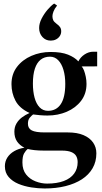

<svg xmlns="http://www.w3.org/2000/svg" viewBox="-20 -806 562 1062"><path d="M227 236.5Q191.5 236.5 153 230.5Q114.5 224.5 81.5 210.8Q48.5 197 27.8 173Q7 149 7 113.5Q7 86.5 20.8 65.2Q34.5 44 58.8 30Q83 16 115 11Q88.5 -2.5 74 -24Q59.5 -45.5 59.5 -77.5Q59.5 -103 71 -122.8Q82.5 -142.5 101.5 -156.8Q120.5 -171 143.5 -181Q87.5 -207 65.5 -249.2Q43.5 -291.5 43.5 -340.5Q43.5 -396 73.8 -435.8Q104 -475.5 153.5 -497Q203 -518.5 260 -518.5Q319.5 -518.5 356.2 -503.8Q393 -489 413.5 -466.5Q425 -490 448 -505Q471 -520 496 -520H517.5V-439L431.5 -438.5Q439 -431 444.8 -415.8Q450.5 -400.5 454.5 -381.2Q458.5 -362 458.5 -342Q458.5 -287.5 428.5 -248.2Q398.5 -209 349.5 -188Q300.5 -167 243 -167Q223 -167 201 -168.8Q179 -170.5 163 -173Q154 -166 144.2 -154.5Q134.5 -143 134.5 -121.5Q134.5 -95.5 156 -84.5Q177.5 -73.5 228 -73.5H355.5Q407 -73.5 442 -58.5Q477 -43.5 495 -17.5Q513 8.5 513 42Q513 88.5 492 124.8Q471 161 432.8 185.8Q394.5 210.5 342.2 223.5Q290 236.5 227 236.5ZM240.5 209.5Q295 209.5 332.8 195.2Q370.5 181 390 154.2Q409.5 127.5 409.5 91Q409.5 71.5 401.5 57.2Q393.5 43 374.2 35Q355 27 322 27H223.5Q194.5 27 171.5 24.5Q148.5 22 133.5 18Q122 27 113 43Q104 59 104 93Q104 133.5 124.5 159.2Q145 185 176.8 197.2Q208.5 209.5 240.5 209.5ZM245.5 -193Q291.5 -193 316.2 -230Q341 -267 341 -342.5Q341 -385.5 331 -419.5Q321 -453.5 302 -473Q283 -492.5 256.5 -492.5Q226 -492.5 205 -476Q184 -459.5 173 -426.5Q162 -393.5 162 -343.5Q162 -300 171.2 -265.8Q180.5 -231.5 199.2 -212.2Q218 -193 245.5 -193ZM259.5 -581.5Q232.5 -581.5 214.5 -601.5Q196.5 -621.5 196.5 -651Q196.5 -676.5 210.2 -703.2Q224 -730 243 -752.2Q262 -774.5 279 -786H280L294.5 -776.5V-773.5Q282 -758.5 276 -742.8Q270 -727 270 -716.5Q270 -704.5 274.2 -694.8Q278.5 -685 294 -673.5Q305 -666 311.8 -656.5Q318.5 -647 318.5 -633Q318.5 -618 310.5 -606.2Q302.5 -594.5 289.8 -588Q277 -581.5 262.5 -581.5Z"/></svg>

Font: Merriweather 144pt SemiBold
Style: Regular
Weight: 600
Version: Version 2.100